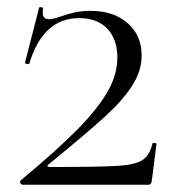

<svg xmlns="http://www.w3.org/2000/svg" viewBox="-20 -510 489 530"><path d="M304 -351Q304 -401 276.5 -430.5Q249 -460 198 -460Q99 -460 61 -335Q61 -333 57 -333Q54 -333 51 -334.5Q48 -336 49 -337L88 -489Q89 -491 94.5 -490Q100 -489 99 -487Q98 -482 98 -475Q98 -457 115 -457Q125 -457 146 -464Q169 -472 187.5 -476Q206 -480 230 -480Q294 -480 332.5 -446Q371 -412 371 -357Q371 -314 344.5 -273Q318 -232 268.5 -187Q219 -142 114 -56Q110 -53 111.5 -51Q113 -49 118 -49Q253 -49 303 -52Q353 -55 373 -68Q393 -81 401 -114Q402 -116 407 -115.5Q412 -115 412 -113L399 -11Q399 -7 396.5 -3.5Q394 0 390 0H44Q39 0 36.5 -4Q34 -8 37 -12Q137 -95 194 -153Q251 -211 277.5 -258Q304 -305 304 -351Z"/></svg>

Font: Cormorant SC
Style: Regular
Weight: 400
Designer: Christian Thalmann (Catharsis Fonts)
Foundry: Catharsis Fonts
Version: Version 4.000